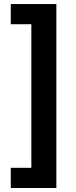

<svg xmlns="http://www.w3.org/2000/svg" viewBox="-20 -792 374 948"><path d="M33.2 136.2V36.6H134.8V-672.4H33.2V-772H258.3V136.2Z"/></svg>

Font: Inter Tight SemiBold
Style: Regular
Weight: 600
Designer: Rasmus Andersson
Foundry: rsms
Version: Version 3.004; ttfautohint (v1.8.4.7-5d5b)